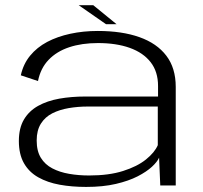

<svg xmlns="http://www.w3.org/2000/svg" viewBox="-20 -713 780 738"><path d="M311 5.5Q376 5.5 425.2 -6Q474.5 -17.5 509 -35.2Q543.5 -53 564 -72Q584.5 -91 591.5 -107L596 0H655.5V-379Q655.5 -451.5 619.2 -499Q583 -546.5 516 -570.2Q449 -594 356 -594Q299.5 -594 250 -583.2Q200.5 -572.5 161.2 -551.8Q122 -531 95.8 -499Q69.5 -467 60 -423.5L126 -401.5Q136 -451 167 -483.2Q198 -515.5 246.2 -531.5Q294.5 -547.5 356.5 -547.5Q427 -547.5 478.8 -529Q530.5 -510.5 559 -474Q587.5 -437.5 587.5 -382.5V-342H307.5Q254.5 -342 208 -333.8Q161.5 -325.5 126.5 -306Q91.5 -286.5 72 -253.5Q52.5 -220.5 52.5 -171Q52.5 -120 72 -85.8Q91.5 -51.5 127 -31.5Q162.5 -11.5 209.2 -3Q256 5.5 311 5.5ZM322.5 -38.5Q282 -38.5 245.8 -44.8Q209.5 -51 181.2 -65.8Q153 -80.5 137 -106.5Q121 -132.5 121 -173Q121 -212 137.2 -237.8Q153.5 -263.5 181.2 -277.5Q209 -291.5 244.2 -297.5Q279.5 -303.5 317 -303.5H586.5V-155Q574.5 -127 541 -100Q507.5 -73 453 -55.8Q398.5 -38.5 322.5 -38.5ZM387.5 -620H428L338.5 -693H282.5Z"/></svg>

Font: Anybody Expanded Light
Style: Regular
Weight: 300
Width: 7
Version: Version 1.113;gftools[0.9.25]